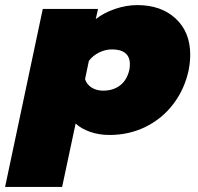

<svg xmlns="http://www.w3.org/2000/svg" viewBox="-85 -515 779 754"><path d="M83 -480H300L291 -440Q323 -465 367 -480Q411 -495 454 -495Q548 -495 605 -442Q662 -389 662 -300Q662 -272 656 -240Q640 -165 596 -107Q552 -49 487 -17Q422 15 345 15Q303 15 268 2.5Q233 -10 212 -30L159 219H-65ZM423 -241Q425 -249 425 -263Q425 -292 407 -306.5Q389 -321 355 -321Q329 -321 304.5 -309Q280 -297 264 -276L249 -204Q256 -183 275 -171Q294 -159 320 -159Q360 -159 387 -180Q414 -201 423 -241Z"/></svg>

Font: Prompt Black
Style: Italic
Weight: 900
Italic angle: -12°
Designer: Katatrad Team
Foundry: CadsonDemak
Version: Version 1.001